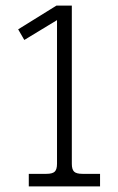

<svg xmlns="http://www.w3.org/2000/svg" viewBox="-20 -667 423 687"><path d="M83 -45H146Q168 -45 176 -53Q184 -61 184 -81V-595L67 -524L45 -562L182 -647H237V-81Q237 -61 245 -53Q253 -45 275 -45H338V0H83Z"/></svg>

Font: Pridi ExtraLight
Style: Regular
Weight: 275
Designer: Katatrad Team
Foundry: CadsonDemak
Version: Version 1.001